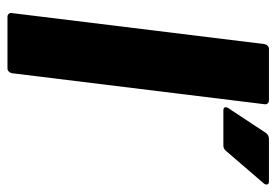

<svg xmlns="http://www.w3.org/2000/svg" viewBox="-133 -607 740 514"><g transform="rotate(90 237.0 -350.0)"><path d="M15 -12 98 -688Q99 -693 102.5 -696.5Q106 -700 111 -700H249Q254 -700 257 -696.5Q260 -693 259 -688L176 -12Q175 -7 171.5 -3.5Q168 0 163 0H25Q20 0 17 -3.5Q14 -7 15 -12ZM267 -584Q267 -588 270 -592L336 -692Q342 -700 352 -700H465Q474 -700 474 -694Q474 -689 470 -685L384 -585Q378 -578 370 -578H276Q267 -578 267 -584Z"/></g></svg>

Font: Barlow Semi Condensed ExtraBold
Style: Italic
Weight: 800
Width: 4
Italic angle: -7°
Designer: Jeremy Tribby
Foundry: Tribby Type
Version: Version 1.408